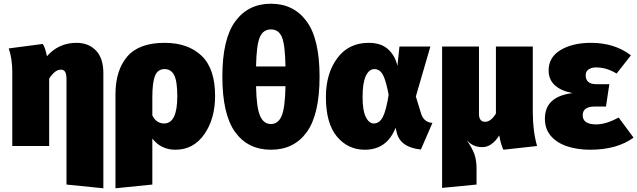

<svg xmlns="http://www.w3.org/2000/svg" viewBox="-20 -784 3422 1031"><path d="M535 227 337 207V-358Q337 -387 329.5 -398.5Q322 -410 307 -410Q275 -410 244 -362V0H46V-397Q46 -468 27 -524L210 -548Q223 -528 232 -482Q295 -554 391 -554Q455 -554 495 -513Q535 -472 535 -391Z M600 227V-277Q600 -406 663 -480Q726 -554 864 -554Q989 -554 1062 -485Q1135 -416 1135 -269Q1135 -146 1077 -63Q1019 20 922 20Q845 20 798 -40V207ZM861 -121Q932 -121 932 -266Q932 -349 915 -381Q898 -413 864 -413Q827 -413 812.5 -377Q798 -341 798 -263V-164Q820 -121 861 -121Z M1435 20Q1311 20 1242.5 -75Q1174 -170 1174 -373Q1174 -575 1243.5 -669.5Q1313 -764 1435 -764Q1557 -764 1626.5 -669.5Q1696 -575 1696 -373Q1696 -170 1627.5 -75Q1559 20 1435 20ZM1513 -427Q1511 -545 1493.5 -585.5Q1476 -626 1435 -626Q1393 -626 1375 -584Q1357 -542 1355 -427ZM1435 -118Q1474 -118 1492.5 -162Q1511 -206 1513 -321H1355Q1357 -208 1376 -163Q1395 -118 1435 -118Z M1939 20Q1848 20 1789 -51Q1730 -122 1730 -263Q1730 -389 1791 -471.5Q1852 -554 1960 -554Q2026 -554 2064 -519.5Q2102 -485 2114 -430L2125 -534H2291L2213 -266L2240 -178Q2254 -127 2302 -124L2240 19Q2128 7 2110 -74L2104 -98Q2058 20 1939 20ZM1987 -121Q2018 -121 2036 -156.5Q2054 -192 2067 -275Q2053 -350 2036.5 -381.5Q2020 -413 1990 -413Q1962 -413 1944.5 -376.5Q1927 -340 1927 -263Q1927 -189 1944.5 -155Q1962 -121 1987 -121Z M2354 225V-534H2552V-173Q2552 -130 2585 -130Q2616 -130 2643 -174V-534H2841V-184Q2841 -79 2864 0L2683 20Q2669 -9 2661 -57Q2621 6 2570 6Q2518 6 2486 -32Q2514 9 2526.5 41.5Q2539 74 2539 123V207Z M3149 20Q3080 20 3025 1.5Q2970 -17 2938 -54Q2906 -91 2906 -147Q2906 -266 3054 -284Q2926 -310 2926 -406Q2926 -477 2990.5 -515.5Q3055 -554 3153 -554Q3280 -554 3368 -487L3291 -389Q3237 -422 3181 -422Q3157 -422 3141 -411.5Q3125 -401 3125 -380Q3125 -332 3182 -332H3252L3234 -212H3174Q3109 -212 3109 -165Q3109 -116 3182 -116Q3234 -116 3302 -153L3382 -45Q3293 20 3149 20Z"/></svg>

Font: Trujillo Black
Style: Regular
Weight: 900
Designer: Fira Sans original fonts by bBox Type GmbH, Carrois Corporate GbR, & Edenspiekermann AG / Changes by Cristiano Sobral
Foundry: Fira Sans original fonts by bBox Type GmbH, Carrois Corporate GbR, & Edenspiekermann AG / Changes by Cristiano Sobral
Version: Version 4.301;July 28, 2020;FontCreator 13.0.0.2655 64-bit